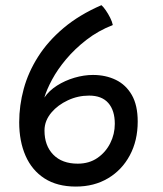

<svg xmlns="http://www.w3.org/2000/svg" viewBox="-20 -700 617 725"><path d="M406 -605.5Q351 -584 306.8 -549.8Q262.5 -515.5 229.8 -476.5Q197 -437.5 176.5 -399.2Q156 -361 147.5 -331.5Q165 -357.5 195.2 -376.8Q225.5 -396 261.2 -406.5Q297 -417 331 -417Q379 -417 417.2 -398.5Q455.5 -380 477.8 -341.2Q500 -302.5 500 -241Q500 -169 470.2 -113.5Q440.5 -58 388 -26.8Q335.5 4.5 266.5 4.5Q196 4.5 148.2 -26.2Q100.5 -57 76.5 -111.8Q52.5 -166.5 52.5 -238.5Q52.5 -301.5 69.5 -364.2Q86.5 -427 123.8 -485.8Q161 -544.5 220 -594.2Q279 -644 363 -680.5Q370.5 -674 379.5 -661Q388.5 -648 396 -633Q403.5 -618 406 -605.5ZM175 -276Q162 -261 155 -243.8Q148 -226.5 148 -207Q148 -150 181.2 -116Q214.5 -82 273.5 -82Q316.5 -82 347.8 -103.5Q379 -125 396.2 -159.2Q413.5 -193.5 413.5 -232.5Q413.5 -283 389 -311Q364.5 -339 316.5 -339Q274 -339 236.2 -321.2Q198.5 -303.5 175 -276Z"/></svg>

Font: Grandstander Thin
Style: Regular
Weight: 400
Version: Version 1.200